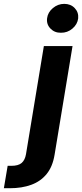

<svg xmlns="http://www.w3.org/2000/svg" viewBox="-142 -789 432 1013"><path d="M89.4 -545.9H240.7L146 27.3Q135.7 90.3 104 129.2Q72.3 168 22.9 186Q-26.4 204.1 -90.3 204.1H-121.6L-101.6 85.9H-82Q-45.4 85.9 -27.8 70.8Q-10.3 55.7 -4.9 24.9ZM179.2 -616.2Q146 -615.7 124.3 -638.2Q102.5 -660.6 106.4 -692.4Q110.4 -724.1 137 -746.3Q163.6 -768.6 196.8 -768.6Q231 -768.6 252.2 -746.3Q273.4 -724.1 270.5 -692.4Q266.6 -660.6 240.2 -638.2Q213.9 -615.7 179.2 -616.2Z"/></svg>

Font: Inter Tight
Style: Bold Italic
Weight: 700
Italic angle: -9.39999°
Designer: Rasmus Andersson
Foundry: rsms
Version: Version 3.004